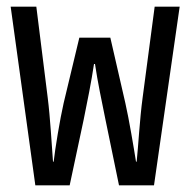

<svg xmlns="http://www.w3.org/2000/svg" viewBox="-20 -556 570 576"><path d="M86 0H189L231 -197C242 -251 254 -310 262 -364H265C273 -310 285 -253 296 -199L337 0H442L519 -536H444L408 -264C399 -198 395 -118 390 -71H388C382 -109 367 -199 356 -247L311 -443H218L171 -247C160 -199 145 -108 141 -71H139C135 -122 131 -201 123 -264L89 -536H12Z"/></svg>

Font: Noto Sans Mono Condensed
Style: Regular
Weight: 400
Width: 3
Designer: Monotype Design Team
Foundry: Monotype Imaging Inc.
Version: Version 2.014